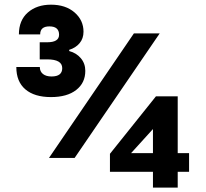

<svg xmlns="http://www.w3.org/2000/svg" viewBox="-20 -783 894 833"><path d="M643.6 -37.6H457V-115.7L656.7 -365.2H751V-118.7H800.3V-37.6H751V30.8H643.6ZM643.6 -118.7V-223.1L548.8 -118.7ZM201.2 -762.7Q264.6 -762.7 303.5 -729Q342.3 -695.3 342.3 -645.5Q342.3 -615.7 325.2 -595.5Q308.1 -575.2 280.3 -566.9V-561.5Q311.5 -553.2 330.8 -530.3Q350.1 -507.3 350.1 -475.6Q350.1 -423.3 310.5 -392.6Q271 -361.8 201.2 -361.8Q129.4 -361.8 90.1 -395.3Q50.8 -428.7 50.8 -492.2H152.8Q152.8 -472.7 166.5 -461.9Q180.2 -451.2 203.6 -451.2Q250 -451.2 250 -487.3Q250 -525.4 184.6 -525.4H152.3V-599.6H184.6Q236.3 -599.6 236.3 -632.3Q236.3 -668.5 194.3 -668.5Q154.3 -668.5 154.3 -633.8H62Q62 -694.8 100.8 -728.8Q139.6 -762.7 201.2 -762.7ZM303.7 -97.7H192.4L561 -638.2H672.9Z"/></svg>

Font: Estedad-FD Black
Style: Regular
Weight: 900
Designer: Amin Abedi
Version: Version 7.3